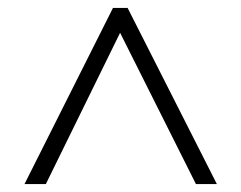

<svg xmlns="http://www.w3.org/2000/svg" viewBox="-20 -739 611 486"><path d="M42 -273 266 -719H303L529 -273H476L284 -656L96 -273Z"/></svg>

Font: Noto Sans Cham Light
Style: Regular
Weight: 300
Version: Version 2.002